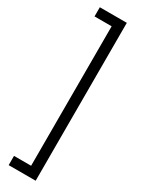

<svg xmlns="http://www.w3.org/2000/svg" viewBox="-247 -823 737 993"><g transform="rotate(30 121.5 -326.5)"><path d="M20 89.8H122.1V-743.2H20V-797.9H181.2V145H20Z"/></g></svg>

Font: Kreadon
Style: Regular
Weight: 400
Designer: kohakuno
Foundry: StudioGnu
Version: Version 1.000;Glyphs 3.1.2 (3151)